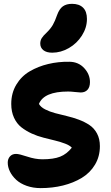

<svg xmlns="http://www.w3.org/2000/svg" viewBox="-20 -907 575 992"><path d="M250 -634.8Q220.2 -634.8 204.1 -647.7Q188 -660.6 188 -682.1Q188 -697.8 195.8 -710.2Q203.6 -722.7 221.2 -738.8Q241.7 -758.8 252.9 -778.3Q264.2 -797.9 274.9 -829.1Q286.6 -861.3 304.9 -874.3Q323.2 -887.2 352.1 -887.2Q389.2 -887.2 409.2 -867.4Q429.2 -847.7 429.2 -809.1Q429.2 -764.2 403.3 -723.4Q377.4 -682.6 335.9 -658.7Q294.4 -634.8 250 -634.8ZM189.9 64.9Q150.9 64.9 117.9 53.2Q85 41.5 64 22.2Q43 2.9 31.5 -20.3Q20 -43.5 20 -66.9Q20 -85.9 31.5 -98.9Q43 -111.8 63 -111.8Q79.1 -111.8 120.6 -97.9Q162.1 -84 199.2 -84Q256.3 -84 290.5 -97.4Q324.7 -110.8 351.1 -144Q340.3 -155.8 316.7 -164.8Q293 -173.8 265.1 -180.7Q237.3 -187.5 205.3 -195.6Q173.3 -203.6 144 -217Q114.7 -230.5 90.8 -249Q66.9 -267.6 52.5 -298.6Q38.1 -329.6 38.1 -370.1Q38.1 -425.8 64.2 -469.5Q90.3 -513.2 133.8 -538.6Q177.2 -564 229.5 -576.4Q281.7 -588.9 338.9 -587.9Q385.3 -587.4 415 -555.2Q444.8 -522.9 444.8 -482.9Q444.8 -457 432.1 -443.1Q419.4 -429.2 397 -429.2Q388.7 -429.2 367.9 -431.6Q347.2 -434.1 332 -434.1Q207 -434.1 181.2 -370.1Q190.4 -353.5 213.4 -341.8Q236.3 -330.1 264.6 -322.5Q293 -314.9 325.2 -307.4Q357.4 -299.8 387.5 -288.6Q417.5 -277.3 441.9 -261.2Q466.3 -245.1 481.2 -217.3Q496.1 -189.5 496.1 -151.9Q496.1 -98.6 470.9 -56.4Q445.8 -14.2 402.6 12Q359.4 38.1 305.2 51.5Q251 64.9 189.9 64.9Z"/></svg>

Font: Shantell Sans Irregular Bouncy
Style: Bold
Weight: 700
Designer: Stephen Nixon, Anya Danilova, Shantell Martin
Foundry: Arrow Type
Version: Version 1.006;[9816181b4]